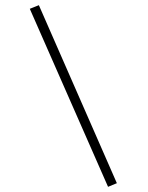

<svg xmlns="http://www.w3.org/2000/svg" viewBox="-20 -721 570 741"><path d="M397 0 95 -687 130 -701 431 -14Z"/></svg>

Font: Panefresco 1wt
Style: Regular
Weight: 250
Version: Version 1.000